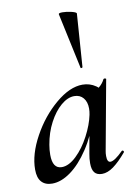

<svg xmlns="http://www.w3.org/2000/svg" viewBox="-85 -789 610 858"><g transform="rotate(-10 220.5 -360.0)"><path d="M17 -62Q17 -131 60.5 -210.5Q104 -290 168.5 -344.5Q233 -399 291 -399Q324 -399 351 -380.5Q378 -362 381 -326L327 -357Q343 -359 361 -373.5Q379 -388 388 -407Q390 -409 393 -409Q396 -409 398.5 -407.5Q401 -406 400 -405L342 -89Q340 -80 340 -66Q340 -38 355 -38Q374 -38 413 -77Q414 -78 416 -78Q419 -78 421 -74.5Q423 -71 421 -69Q388 -30 361 -10.5Q334 9 309 9Q286 9 275 -4.5Q264 -18 264 -47Q264 -68 268 -89L293 -229L313 -246Q288 -168 249 -109Q210 -50 166.5 -18.5Q123 13 82 13Q51 13 34 -5.5Q17 -24 17 -62ZM299 -261Q302 -276 302 -289Q302 -319 287 -337Q272 -355 246 -355Q216 -355 185.5 -329Q155 -303 131.5 -258.5Q108 -214 99 -160Q95 -137 95 -115Q95 -52 137 -52Q169 -52 203.5 -85Q238 -118 264 -167.5Q290 -217 299 -261ZM259 -733Q278 -733 300.5 -727.5Q323 -722 322 -716L305 -476Q305 -474 300.5 -473Q296 -472 296 -475L242 -727Q241 -733 259 -733Z"/></g></svg>

Font: Cormorant Garamond SemiBold
Style: Italic
Weight: 600
Italic angle: -10°
Designer: Christian Thalmann (Catharsis Fonts)
Foundry: Catharsis Fonts
Version: Version 4.000